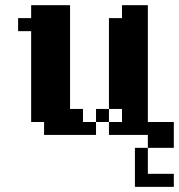

<svg xmlns="http://www.w3.org/2000/svg" viewBox="-20 -520 690 740"><path d="M250 -500V-100.1H299.8V-49.8H350.1V0H149.9V-49.8H100.1V-399.9H49.8V-450.2H100.1V-500ZM399.9 -100.1V-450.2H450.2V-500H549.8V-49.8H649.9V49.8H549.8V149.9H649.9V200.2H500V49.8H549.8V0H399.9V-49.8H350.1V-100.1ZM399.9 -100.1V-49.8H450.2V-100.1Z"/></svg>

Font: Redaction 50
Style: Bold
Weight: 700
Designer: Jeremy Mickel / Forest Young
Foundry: MCKL
Version: Version 2.001;hotconv 1.0.113;makeotfexe 2.5.65598 DEVELOPME